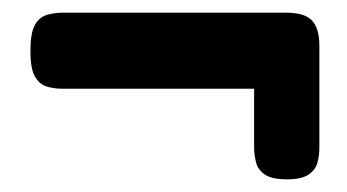

<svg xmlns="http://www.w3.org/2000/svg" viewBox="-20 -403 548 303"><path d="M433 -120Q409 -120 398 -127.5Q387 -135 384 -147Q381 -159 381 -171V-263H78Q65 -263 53.5 -266.5Q42 -270 35 -282.5Q28 -295 28 -322Q28 -351 35 -363.5Q42 -376 54 -379.5Q66 -383 79 -383H431Q461 -383 472.5 -370.5Q484 -358 484 -331V-171Q484 -158 481 -146.5Q478 -135 467 -127.5Q456 -120 433 -120Z"/></svg>

Font: Fredoka Medium
Style: Regular
Weight: 500
Designer: Ben Nathan
Foundry: Milena B. Brandão, Ben Nathan
Version: Version 2.001